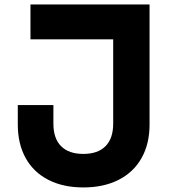

<svg xmlns="http://www.w3.org/2000/svg" viewBox="-20 -820 790 859"><path d="M59.6 -263.1V-350H218.9V-266.6Q218.9 -200.7 253.2 -166.1Q287.5 -131.4 352.7 -131.4Q417.9 -131.4 452.1 -166.1Q486.4 -200.7 486.4 -266.6V-644H116.3V-800H649.1V-263.1Q649.1 -176.3 613.3 -112.8Q577.5 -49.3 510.5 -15.3Q443.6 18.6 352.7 18.6Q262.8 18.6 196.5 -15.3Q130.2 -49.2 94.9 -112.7Q59.6 -176.3 59.6 -263.1Z"/></svg>

Font: Martian Mono sWd Rg
Style: Regular
Weight: 400
Width: 6
Monospace: yes
Designer: Roman Shamin
Foundry: Evil Martians
Version: Version 1.000